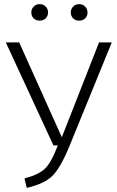

<svg xmlns="http://www.w3.org/2000/svg" viewBox="-20 -888 559 919"><path d="M515.1 -685.1 313 -189.9Q270 -85 231 -46.4Q191.9 -7.8 107.9 11.2L97.2 -34.2Q164.1 -51.3 194.6 -80.1Q225.1 -108.9 256.8 -191.9H235.8L7.8 -685.1H71.8L275.9 -231L454.1 -685.1ZM330.3 -856.7Q341.8 -868.2 358.9 -868.2Q376 -868.2 387.5 -856.7Q398.9 -845.2 398.9 -828.1Q398.9 -811 387.5 -800Q376 -789.1 358.9 -789.1Q341.8 -789.1 330.3 -800Q318.8 -811 318.8 -828.1Q318.8 -845.2 330.3 -856.7ZM141.4 -856.7Q152.8 -868.2 169.9 -868.2Q187 -868.2 198.5 -856.7Q210 -845.2 210 -828.1Q210 -811 198.5 -800Q187 -789.1 169.9 -789.1Q152.8 -789.1 141.4 -800Q129.9 -811 129.9 -828.1Q129.9 -845.2 141.4 -856.7Z"/></svg>

Font: FiraSans-Light
Style: Regular
Weight: 300
Designer: Carrois Corporate & Edenspiekermann AG
Foundry: Carrois Corporate GbR & Edenspiekermann AG
Version: Version 3.106;PS 003.106;hotconv 1.0.70;makeotf.lib2.5.58329